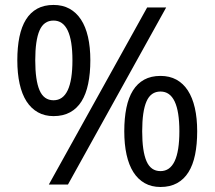

<svg xmlns="http://www.w3.org/2000/svg" viewBox="-20 -744 865 774"><path d="M122.1 -501Q122.1 -420.4 139.4 -380.1Q156.7 -339.8 195.8 -339.8Q272 -339.8 272 -501Q272 -661.1 195.8 -661.1Q156.7 -661.1 139.4 -621.3Q122.1 -581.5 122.1 -501ZM344.2 -501Q344.2 -448.2 335.4 -406.2Q326.7 -364.3 308.6 -335.4Q290.5 -306.6 262.5 -291.3Q234.4 -275.9 195.8 -275.9Q160.2 -275.9 132.8 -291.3Q105.5 -306.6 86.9 -335.4Q68.4 -364.3 59.1 -406.2Q49.8 -448.2 49.8 -501Q49.8 -553.7 58.3 -595.2Q66.9 -636.7 84.7 -665.3Q102.5 -693.8 130.1 -709Q157.7 -724.1 195.8 -724.1Q232.4 -724.1 260 -709Q287.6 -693.8 306.4 -665.3Q325.2 -636.7 334.7 -595.2Q344.2 -553.7 344.2 -501ZM553.2 -214.8Q553.2 -134.3 570.6 -94.2Q587.9 -54.2 627 -54.2Q703.1 -54.2 703.1 -214.8Q703.1 -375 627 -375Q587.9 -375 570.6 -335.2Q553.2 -295.4 553.2 -214.8ZM774.9 -214.8Q774.9 -162.1 766.4 -120.4Q757.8 -78.6 739.7 -49.8Q721.7 -21 693.6 -5.6Q665.5 9.8 627 9.8Q590.8 9.8 563.5 -5.6Q536.1 -21 517.8 -49.8Q499.5 -78.6 490.2 -120.4Q481 -162.1 481 -214.8Q481 -267.6 489.5 -309.1Q498 -350.6 515.9 -379.2Q533.7 -407.7 561.3 -422.9Q588.9 -438 627 -438Q663.6 -438 691.2 -422.9Q718.8 -407.7 737.3 -379.2Q755.9 -350.6 765.4 -309.1Q774.9 -267.6 774.9 -214.8ZM649.9 -713.9 253.9 0H176.8L573.2 -713.9Z"/></svg>

Font: Noto Sans Cham
Style: Regular
Weight: 400
Designer: Danh Hong
Foundry: Danh Hong
Version: Version 1.02